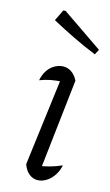

<svg xmlns="http://www.w3.org/2000/svg" viewBox="-84 -770 470 819"><g transform="rotate(10 150.5 -360.0)"><path d="M141 -24 127 -55Q156 -56 182.5 -61Q209 -66 235 -75Q228 -51 213.5 -32.5Q199 -14 180.5 -4Q162 6 143 6Q121 6 104 -9.5Q87 -25 80 -53L168 -460L179 -426Q144 -427 120.5 -424.5Q97 -422 72 -415Q79 -439 92 -456Q105 -473 123 -482Q141 -491 160 -491Q181 -491 198 -478Q215 -465 225 -440ZM287 -565Q236 -591 188.5 -619.5Q141 -648 94 -679L122 -726H132L301 -587Z"/></g></svg>

Font: Piazzolla Thin Light
Style: Italic
Weight: 300
Italic angle: -11.3°
Version: Version 2.005